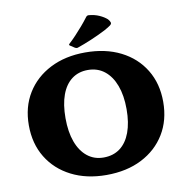

<svg xmlns="http://www.w3.org/2000/svg" viewBox="-104 -1097 1174 1213"><g transform="rotate(-10 483.0 -491.0)"><path d="M482 16Q354 16 257 -33.5Q160 -83 106 -171.5Q52 -260 52 -378Q52 -495 106 -583Q160 -671 257 -720.5Q354 -770 482 -770Q612 -770 709 -721Q806 -672 860 -583.5Q914 -495 914 -378Q914 -260 860 -171.5Q806 -83 709 -33.5Q612 16 482 16ZM483 -96Q545 -96 588.5 -128.5Q632 -161 655 -223Q678 -285 678 -372Q678 -460 654 -524Q630 -588 585.5 -623Q541 -658 479 -658Q419 -658 376 -625.5Q333 -593 310.5 -531.5Q288 -470 288 -382Q288 -294 311.5 -230Q335 -166 379 -131Q423 -96 483 -96ZM396 -829Q387 -834 394 -841Q417 -862 439.5 -886Q462 -910 484.5 -936Q507 -962 528 -990Q534 -998 544 -998Q582 -995 612 -981.5Q642 -968 661 -951Q673 -937 675 -928Q677 -919 666 -910.5Q655 -902 626 -886Q581 -863 532.5 -842.5Q484 -822 443 -808Q435 -805 425 -810Z"/></g></svg>

Font: Hahmlet Black
Style: Regular
Weight: 900
Version: Version 1.002